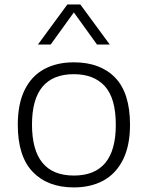

<svg xmlns="http://www.w3.org/2000/svg" viewBox="-20 -828 660 858"><path d="M59.5 -270.5Q59.5 -364 90.2 -426.2Q121 -488.5 177.2 -519Q233.5 -549.5 310 -549.5Q428.5 -549.5 494.8 -480.8Q561 -412 561 -270.5Q561 -177.5 529.8 -114.8Q498.5 -52 442.2 -21.2Q386 9.5 310 9.5Q193 9.5 126.2 -60Q59.5 -129.5 59.5 -270.5ZM497.5 -270Q497.5 -388.5 448.8 -442.5Q400 -496.5 310 -496.5Q123 -496.5 123 -271.5Q123 -43.5 310 -43.5Q497.5 -43.5 497.5 -270ZM470.5 -629H413.5L310 -772.5L206.5 -629H149.5L281 -808H339Z"/></svg>

Font: Encode Sans Expanded Light
Style: Regular
Weight: 300
Width: 7
Designer: Multiple Designers
Foundry: Impallari Type
Version: Version 2.000